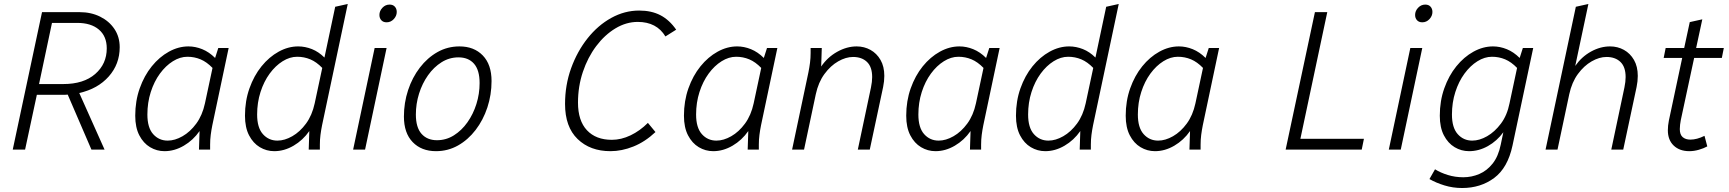

<svg xmlns="http://www.w3.org/2000/svg" viewBox="-20 -751 8679 964"><path d="M44 0 191 -690H380Q437 -690 482.5 -667.5Q528 -645 554.5 -605.5Q581 -566 581 -514Q581 -429 526 -367Q471 -305 378 -284L505 0H439L320 -276Q313 -275 306 -275Q299 -275 291 -275H165L106 0ZM176 -329H298Q400 -329 458 -379.5Q516 -430 516 -508Q516 -569 476.5 -602.5Q437 -636 368 -636H241Z M659 -170Q659 -244 681.5 -307.5Q704 -371 742 -418Q780 -465 828 -491.5Q876 -518 926 -518Q961 -518 995.5 -504Q1030 -490 1060 -460L1076 -510H1128L1046 -122Q1041 -97 1038 -73.5Q1035 -50 1035 -25V0H979L982 -93Q950 -47 903 -19.5Q856 8 806 8Q767 8 733.5 -12Q700 -32 679.5 -71.5Q659 -111 659 -170ZM720 -176Q720 -110 749 -77.5Q778 -45 822 -45Q858 -45 896.5 -67Q935 -89 965.5 -130.5Q996 -172 1009 -232L1047 -410Q1018 -440 987 -453Q956 -466 921 -466Q884 -466 848 -443.5Q812 -421 783 -381.5Q754 -342 737 -289Q720 -236 720 -176Z M1210 -170Q1210 -244 1232.5 -307.5Q1255 -371 1293 -418Q1331 -465 1379 -491.5Q1427 -518 1477 -518Q1512 -518 1546 -504.5Q1580 -491 1609 -462L1663 -717L1726 -731L1597 -122Q1592 -97 1589 -73.5Q1586 -50 1586 -25V0H1530L1533 -93Q1501 -47 1454 -19.5Q1407 8 1357 8Q1318 8 1284.5 -12Q1251 -32 1230.5 -71.5Q1210 -111 1210 -170ZM1271 -176Q1271 -110 1300 -77.5Q1329 -45 1373 -45Q1409 -45 1447.5 -67Q1486 -89 1516.5 -130.5Q1547 -172 1560 -232L1598 -410Q1569 -440 1538 -453Q1507 -466 1472 -466Q1435 -466 1399 -443.5Q1363 -421 1334 -381.5Q1305 -342 1288 -289Q1271 -236 1271 -176Z M1885 -676Q1885 -696 1900 -712Q1915 -728 1936 -728Q1953 -728 1962.5 -717.5Q1972 -707 1972 -691Q1972 -671 1957 -655Q1942 -639 1921 -639Q1904 -639 1894.5 -649.5Q1885 -660 1885 -676ZM1753 0 1861 -510H1921L1813 0Z M2008 -166Q2008 -235 2029 -298.5Q2050 -362 2088 -411.5Q2126 -461 2176.5 -489.5Q2227 -518 2287 -518Q2360 -518 2404 -472.5Q2448 -427 2448 -344Q2448 -275 2427 -211.5Q2406 -148 2368 -98.5Q2330 -49 2279.5 -20.5Q2229 8 2169 8Q2096 8 2052 -37.5Q2008 -83 2008 -166ZM2068 -176Q2068 -111 2096.5 -79Q2125 -47 2174 -47Q2220 -47 2259 -71.5Q2298 -96 2327 -137Q2356 -178 2372 -229Q2388 -280 2388 -334Q2388 -399 2360 -431Q2332 -463 2282 -463Q2236 -463 2197 -438.5Q2158 -414 2129 -373Q2100 -332 2084 -281Q2068 -230 2068 -176Z M2817 -229Q2817 -324 2847.5 -408.5Q2878 -493 2930 -558.5Q2982 -624 3049 -661Q3116 -698 3189 -698Q3251 -698 3296 -674.5Q3341 -651 3375 -602L3321 -568Q3277 -641 3182 -641Q3124 -641 3070 -608.5Q3016 -576 2973.5 -519.5Q2931 -463 2906.5 -390Q2882 -317 2882 -236Q2882 -145 2927 -97Q2972 -49 3052 -49Q3099 -49 3146 -71.5Q3193 -94 3233 -134L3271 -88Q3219 -39 3160.5 -15.5Q3102 8 3045 8Q2943 8 2880 -53Q2817 -114 2817 -229Z M3414 -170Q3414 -244 3436.5 -307.5Q3459 -371 3497 -418Q3535 -465 3583 -491.5Q3631 -518 3681 -518Q3716 -518 3750.5 -504Q3785 -490 3815 -460L3831 -510H3883L3801 -122Q3796 -97 3793 -73.5Q3790 -50 3790 -25V0H3734L3737 -93Q3705 -47 3658 -19.5Q3611 8 3561 8Q3522 8 3488.5 -12Q3455 -32 3434.5 -71.5Q3414 -111 3414 -170ZM3475 -176Q3475 -110 3504 -77.5Q3533 -45 3577 -45Q3613 -45 3651.5 -67Q3690 -89 3720.5 -130.5Q3751 -172 3764 -232L3802 -410Q3773 -440 3742 -453Q3711 -466 3676 -466Q3639 -466 3603 -443.5Q3567 -421 3538 -381.5Q3509 -342 3492 -289Q3475 -236 3475 -176Z M3957 0 4039 -388Q4044 -413 4047 -436.5Q4050 -460 4050 -485V-510H4106L4103 -417Q4135 -464 4183.5 -491Q4232 -518 4281 -518Q4319 -518 4350.5 -500.5Q4382 -483 4401 -450Q4420 -417 4420 -370Q4420 -343 4414 -314L4347 0H4287L4353 -312Q4359 -341 4359 -364Q4359 -415 4333 -440Q4307 -465 4263 -465Q4227 -465 4188.5 -443Q4150 -421 4119.5 -379.5Q4089 -338 4076 -278L4017 0Z M4530 -170Q4530 -244 4552.5 -307.5Q4575 -371 4613 -418Q4651 -465 4699 -491.5Q4747 -518 4797 -518Q4832 -518 4866.5 -504Q4901 -490 4931 -460L4947 -510H4999L4917 -122Q4912 -97 4909 -73.5Q4906 -50 4906 -25V0H4850L4853 -93Q4821 -47 4774 -19.5Q4727 8 4677 8Q4638 8 4604.5 -12Q4571 -32 4550.5 -71.5Q4530 -111 4530 -170ZM4591 -176Q4591 -110 4620 -77.5Q4649 -45 4693 -45Q4729 -45 4767.5 -67Q4806 -89 4836.5 -130.5Q4867 -172 4880 -232L4918 -410Q4889 -440 4858 -453Q4827 -466 4792 -466Q4755 -466 4719 -443.5Q4683 -421 4654 -381.5Q4625 -342 4608 -289Q4591 -236 4591 -176Z M5081 -170Q5081 -244 5103.5 -307.5Q5126 -371 5164 -418Q5202 -465 5250 -491.5Q5298 -518 5348 -518Q5383 -518 5417 -504.5Q5451 -491 5480 -462L5534 -717L5597 -731L5468 -122Q5463 -97 5460 -73.5Q5457 -50 5457 -25V0H5401L5404 -93Q5372 -47 5325 -19.5Q5278 8 5228 8Q5189 8 5155.5 -12Q5122 -32 5101.5 -71.5Q5081 -111 5081 -170ZM5142 -176Q5142 -110 5171 -77.5Q5200 -45 5244 -45Q5280 -45 5318.5 -67Q5357 -89 5387.5 -130.5Q5418 -172 5431 -232L5469 -410Q5440 -440 5409 -453Q5378 -466 5343 -466Q5306 -466 5270 -443.5Q5234 -421 5205 -381.5Q5176 -342 5159 -289Q5142 -236 5142 -176Z M5632 -170Q5632 -244 5654.5 -307.5Q5677 -371 5715 -418Q5753 -465 5801 -491.5Q5849 -518 5899 -518Q5934 -518 5968.5 -504Q6003 -490 6033 -460L6049 -510H6101L6019 -122Q6014 -97 6011 -73.5Q6008 -50 6008 -25V0H5952L5955 -93Q5923 -47 5876 -19.5Q5829 8 5779 8Q5740 8 5706.5 -12Q5673 -32 5652.5 -71.5Q5632 -111 5632 -170ZM5693 -176Q5693 -110 5722 -77.5Q5751 -45 5795 -45Q5831 -45 5869.5 -67Q5908 -89 5938.5 -130.5Q5969 -172 5982 -232L6020 -410Q5991 -440 5960 -453Q5929 -466 5894 -466Q5857 -466 5821 -443.5Q5785 -421 5756 -381.5Q5727 -342 5710 -289Q5693 -236 5693 -176Z M6435 0 6582 -690H6644L6509 -54H6828L6817 0Z M7085 -676Q7085 -696 7100 -712Q7115 -728 7136 -728Q7153 -728 7162.5 -717.5Q7172 -707 7172 -691Q7172 -671 7157 -655Q7142 -639 7121 -639Q7104 -639 7094.5 -649.5Q7085 -660 7085 -676ZM6953 0 7061 -510H7121L7013 0Z M7157 148 7185 99Q7212 116 7249 127.5Q7286 139 7327 139Q7369 139 7407.5 122.5Q7446 106 7474.5 70Q7503 34 7515 -25L7528 -87Q7496 -43 7450.5 -17.5Q7405 8 7356 8Q7317 8 7283.5 -12Q7250 -32 7229.5 -71.5Q7209 -111 7209 -170Q7209 -244 7231.5 -307.5Q7254 -371 7292 -418Q7330 -465 7378 -491.5Q7426 -518 7476 -518Q7511 -518 7545.5 -504Q7580 -490 7610 -460L7626 -510H7678L7574 -20Q7550 92 7482 142.5Q7414 193 7321 193Q7275 193 7232.5 180Q7190 167 7157 148ZM7270 -176Q7270 -110 7299 -77.5Q7328 -45 7372 -45Q7408 -45 7446.5 -67Q7485 -89 7516 -130.5Q7547 -172 7559 -232L7597 -410Q7568 -440 7537 -453Q7506 -466 7471 -466Q7434 -466 7398 -443.5Q7362 -421 7333 -381.5Q7304 -342 7287 -289Q7270 -236 7270 -176Z M7740 0 7892 -717 7955 -731 7889 -420Q7921 -466 7968 -492Q8015 -518 8064 -518Q8102 -518 8133.5 -500.5Q8165 -483 8184 -450Q8203 -417 8203 -370Q8203 -343 8197 -314L8130 0H8070L8136 -312Q8142 -341 8142 -364Q8142 -415 8116 -440Q8090 -465 8046 -465Q8010 -465 7971.5 -443Q7933 -421 7902.5 -379.5Q7872 -338 7859 -278L7800 0Z M8333 -460 8343 -510H8436L8464 -640L8527 -654L8496 -510H8635L8625 -460H8486L8419 -148Q8417 -137 8415.5 -125.5Q8414 -114 8414 -103Q8414 -75 8428.5 -62.5Q8443 -50 8467 -50Q8500 -50 8538 -69L8552 -16Q8534 -6 8509.5 1Q8485 8 8462 8Q8413 8 8383.5 -20Q8354 -48 8354 -97Q8354 -120 8359 -145L8426 -460Z"/></svg>

Font: Radio Canada Light
Style: Italic
Weight: 300
Italic angle: -12°
Designer: Charles Daoud, Etienne Aubert Bonn, Alexandre Saumier Demers, Jacques Le Bailly
Foundry: Radio-Canada
Version: Version 2.104; ttfautohint (v1.8.4.7-5d5b);gftools[0.9.28.de